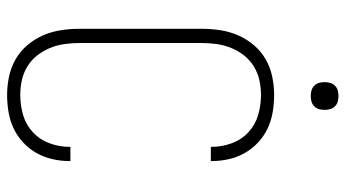

<svg xmlns="http://www.w3.org/2000/svg" viewBox="-236 -728 972 540"><g transform="rotate(90 250.0 -458.0)"><path d="M247 8Q221 8 195 2.5Q169 -3 146.5 -16Q124 -29 107 -49Q90 -69 79.5 -93Q69 -117 65 -143Q61 -169 61 -195V-540Q61 -566 65 -592Q69 -618 79.5 -642Q90 -666 107 -686Q124 -706 146.5 -719Q169 -732 195 -737.5Q221 -743 247 -743Q271 -743 295 -739Q319 -735 340.5 -725Q362 -715 380 -698.5Q398 -682 410 -661Q422 -640 427.5 -616Q433 -592 433 -568V-565H393V-568Q393 -596 383 -623.5Q373 -651 352 -670.5Q331 -690 303.5 -698Q276 -706 247 -706Q226 -706 205.5 -701.5Q185 -697 167 -686Q149 -675 136 -658.5Q123 -642 115 -622.5Q107 -603 104 -582Q101 -561 101 -540V-195Q101 -174 104 -153Q107 -132 115 -112.5Q123 -93 136 -76.5Q149 -60 167 -49Q185 -38 205.5 -33.5Q226 -29 247 -29Q276 -29 303.5 -37Q331 -45 352 -64.5Q373 -84 383 -111.5Q393 -139 393 -167V-170H433V-167Q433 -143 427.5 -119Q422 -95 410 -74Q398 -53 380 -36.5Q362 -20 340.5 -10Q319 0 295 4Q271 8 247 8ZM250 -846Q242 -846 234.5 -848Q227 -850 221 -856Q215 -862 213 -869.5Q211 -877 211 -885Q211 -893 213 -900.5Q215 -908 221 -914Q227 -920 234.5 -922Q242 -924 250 -924Q258 -924 265.5 -922Q273 -920 279 -914Q285 -908 287 -900.5Q289 -893 289 -885Q289 -877 287 -869.5Q285 -862 279 -856Q273 -850 265.5 -848Q258 -846 250 -846Z"/></g></svg>

Font: Iosevka Extralight
Style: Regular
Weight: 200
Monospace: yes
Designer: Belleve Invis
Foundry: Belleve Invis
Version: Version 32.0.1; ttfautohint (v1.8.4)